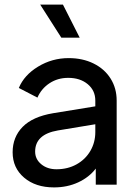

<svg xmlns="http://www.w3.org/2000/svg" viewBox="-20 -804 588 836"><path d="M35 -141Q35 -207 78.5 -251.5Q122 -296 211 -311L395 -341V-366Q395 -410 362 -437.5Q329 -465 277 -465Q231 -465 195.5 -441.5Q160 -418 143 -379L62 -421Q85 -477 146 -514Q207 -551 279 -551Q340 -551 387.5 -527.5Q435 -504 461.5 -462Q488 -420 488 -366V0H397V-70Q368 -32 320.5 -10Q273 12 215 12Q135 12 85 -30.5Q35 -73 35 -141ZM226 -67Q275 -67 313.5 -88.5Q352 -110 373.5 -147Q395 -184 395 -229V-263L232 -236Q133 -219 133 -144Q133 -111 159.5 -89Q186 -67 226 -67ZM155 -784H254L327 -640H247Z"/></svg>

Font: BLUETTI 2.0 Normal
Style: Normal
Weight: 400
Designer: Stijn de Vries
Foundry: tokotype
Version: Version 2.005;October 31, 2023;FontCreator 14.0.0.2814 64-bi